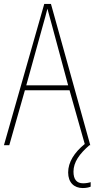

<svg xmlns="http://www.w3.org/2000/svg" viewBox="-20 -735 479 972"><path d="M352 134C352 86 382 44 433 0H437L238 -715H204L0 0H27L106 -278H332L409 -6C356 37 325 86 325 138C325 189 355 217 399 217C415 217 430 214 439 210V187C431 190 415 193 401 193C368 193 352 173 352 134ZM243 -607 325 -303H113L197 -606C206 -638 213 -662 220 -691C228 -660 235 -637 243 -607Z"/></svg>

Font: Noto Sans Armenian Condensed Thin
Style: Regular
Weight: 100
Width: 3
Designer: Monotype Design Team
Foundry: Monotype Imaging Inc.
Version: Version 2.008